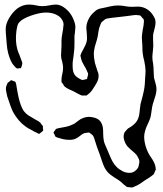

<svg xmlns="http://www.w3.org/2000/svg" viewBox="-20 -567 714 843"><path d="M663 167 664 178 660 186Q659 188 658 191.5Q657 195 654 199Q652 200 650 202Q648 204 645 206Q636 213 616 225Q611 229 597.5 238Q584 247 573 251Q563 256 560 256H557Q551 256 549 255Q542 255 539 254Q535 253 530 248Q525 245 518 238Q511 231 505 227Q499 222 485 214Q481 211 470.5 204Q460 197 453 189Q441 175 434.5 158.5Q428 142 419 114Q403 72 397 51Q391 29 385 25Q383 24 378.5 20Q374 16 371 15H369L360 16L349 18Q340 22 332 29Q321 38 312 42Q302 47 285 47Q271 47 257 44Q251 43 232 37Q231 36 229 35.5Q227 35 225 34Q223 33 221.5 29Q220 25 219 23L215 16Q215 14 217.5 10.5Q220 7 221 6L226 -1L236 -4Q238 -5 268 -10Q288 -14 308 -25Q314 -29 324 -37Q334 -45 343 -48Q357 -54 372 -54Q380 -54 396 -50Q404 -47 406 -46Q418 -40 424.5 -28Q431 -16 432 -3Q433 4 433 19Q433 36 436 52Q438 61 443 72Q448 83 450 88L458 107Q467 129 474 142Q481 155 492 166Q503 177 518 184.5Q533 192 548 192Q564 192 575 182Q579 179 582.5 174.5Q586 170 588 165Q589 162 589.5 157.5Q590 153 591 151L592 143Q592 134 585 122Q580 112 570.5 104Q561 96 559 94Q545 82 539 75Q529 62 525 47Q522 37 523 29Q523 27 524 23Q525 19 526 16L531 9L539 0Q542 -3 548 -6.5Q554 -10 557 -12Q578 -27 585 -43Q592 -57 594 -87L597 -110Q599 -120 605 -140Q611 -164 613 -176Q615 -187 616 -201Q617 -215 617 -221Q619 -245 619 -257Q619 -273 613 -301Q609 -314 607 -330Q605 -342 605 -368Q605 -373 603.5 -389Q602 -405 604 -418Q604 -420 607 -438Q611 -456 611 -463L612 -474Q612 -479 610 -483Q610 -485 606 -487Q604 -489 601 -493.5Q598 -498 595 -499Q593 -500 587.5 -500Q582 -500 579 -501H575Q569 -501 557 -499Q548 -498 538 -496.5Q528 -495 517 -494L473 -489Q449 -487 441 -482Q439 -481 433 -475Q432 -474 429.5 -472.5Q427 -471 425 -468Q424 -467 421 -459Q415 -446 412.5 -429.5Q410 -413 409 -407Q405 -389 402 -381Q394 -357 393 -344Q392 -339 392 -329Q392 -315 395 -301Q396 -291 401 -277Q406 -263 408 -255Q413 -245 413 -235Q413 -219 405.5 -205Q398 -191 383 -169Q376 -160 367 -153L360 -148Q359 -147 355.5 -147.5Q352 -148 351 -148Q349 -148 346 -147.5Q343 -147 339 -148Q335 -149 325 -154L301 -167Q297 -169 284 -174.5Q271 -180 263 -188Q261 -189 259.5 -192.5Q258 -196 257 -198Q251 -204 250 -207V-219Q250 -227 254 -245Q255 -249 256 -255Q257 -261 257 -270Q257 -279 253 -297Q248 -310 248 -323L249 -345Q250 -353 250 -366V-389Q250 -400 254 -422Q258 -442 258 -451Q259 -454 259 -460Q259 -470 252 -481Q245 -492 235 -498Q214 -512 182 -512Q154 -512 113.5 -497.5Q73 -483 60 -463Q56 -455 54.5 -445Q53 -435 52 -431Q50 -411 50 -399Q50 -374 56 -351Q58 -343 60.5 -337Q63 -331 65 -327Q72 -308 73 -305Q78 -293 78 -289Q78 -286 76.5 -281Q75 -276 74 -273Q73 -272 73 -270.5Q73 -269 72 -268Q71 -267 69.5 -267.5Q68 -268 67 -268Q59 -265 54 -267Q51 -268 47 -272.5Q43 -277 42 -278Q27 -293 16 -333Q11 -352 9.5 -374.5Q8 -397 7 -405Q5 -427 5 -439Q5 -462 20 -487.5Q35 -513 55 -529Q79 -547 108 -547Q117 -547 123.5 -546Q130 -545 135 -544Q153 -540 164 -540Q174 -540 181.5 -541Q189 -542 194 -543Q214 -547 225 -547Q246 -547 267 -530Q288 -513 299 -490Q311 -464 311 -449Q311 -440 309.5 -428.5Q308 -417 307 -409V-383Q307 -360 306 -349L303 -322Q298 -296 299 -275Q299 -253 307 -240Q314 -229 330 -221Q338 -216 341 -216H343Q347 -216 356 -219Q360 -219 362 -220Q363 -221 363 -226Q364 -228 365.5 -233.5Q367 -239 367 -242Q367 -245 362 -255Q357 -268 350 -278Q338 -298 336 -310Q333 -322 333 -323L337 -334Q340 -341 348 -355Q358 -373 360 -383Q362 -389 362 -400L361 -421Q359 -437 359 -444Q359 -462 368 -481Q377 -500 391 -512Q399 -520 401 -521Q411 -528 425 -530.5Q439 -533 442 -534Q446 -535 464 -539Q482 -543 498 -543Q513 -543 529 -540Q534 -539 541.5 -538Q549 -537 559 -537L585 -538Q608 -538 626.5 -526Q645 -514 656 -493L661 -483Q663 -473 663 -469Q663 -458 659 -442.5Q655 -427 653 -419Q652 -413 652 -401L653 -364Q653 -357 651 -341Q649 -325 649 -316Q649 -303 652 -289Q654 -275 654 -268Q655 -260 655 -247Q655 -234 656 -226Q658 -218 662.5 -202.5Q667 -187 667 -176Q667 -159 660 -138.5Q653 -118 651 -110Q648 -99 647 -90.5Q646 -82 645 -77Q643 -61 641 -53Q638 -43 632.5 -30.5Q627 -18 624 -12Q623 -9 620.5 -3Q618 3 617 8Q613 22 613 33Q613 54 620.5 78Q628 102 641 121Q660 147 663 167ZM155 -30Q157 -29 162 -21Q167 -16 168 -14Q169 -11 168.5 -8Q168 -5 169 -2Q169 -1 169.5 2.5Q170 6 169 7Q167 9 164.5 11Q162 13 161 14L152 21Q151 21 147 19Q143 17 142 16Q133 13 117 3Q102 -4 93 -11Q60 -34 37 -76Q28 -94 12 -143Q5 -171 6 -181Q6 -184 7 -187Q8 -190 9 -192Q12 -201 13 -202Q14 -205 19 -207Q27 -215 30 -215L37 -212Q39 -211 42.5 -210Q46 -209 48 -207L51 -197Q52 -195 57 -162Q58 -156 62 -138Q66 -120 71.5 -105.5Q77 -91 84 -80Q93 -68 104.5 -60.5Q116 -53 139 -40Q141 -39 146.5 -36Q152 -33 155 -30Z"/></svg>

Font: Rubik-Burned
Style: Regular
Weight: 400
Designer: NaN (generative design), Hubert & Fischer (Rubik source font outlines)
Foundry: NaN, Hubert & Fischer
Version: Version 1.000